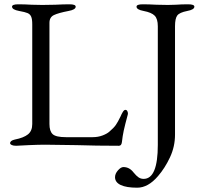

<svg xmlns="http://www.w3.org/2000/svg" viewBox="-20 -673 964 893"><path d="M27 0ZM27 -7Q27 -19 49 -24Q90 -32 110 -48Q130 -64 130 -96V-560Q130 -584 125 -595.5Q120 -607 108.5 -612Q97 -617 69 -622Q36 -628 36 -642Q36 -653 65 -653Q95 -653 127 -651L177 -650L237 -651Q275 -653 303 -653Q332 -653 332 -642Q332 -628 299 -622Q252 -613 231 -603Q210 -593 210 -567V-96Q210 -63 225 -49Q240 -35 287 -35H411Q436 -35 457 -43Q478 -51 489 -61Q509 -78 518.5 -91.5Q528 -105 541 -132Q545 -142 551 -152Q557 -162 563 -162Q569 -162 572 -156.5Q575 -151 575 -144L574 -139Q561 -91 555.5 -65.5Q550 -40 547 -12Q545 5 533 5Q426 5 336 2Q234 0 190 0Q159 0 114 2Q69 4 55 5Q42 5 34.5 1.5Q27 -2 27 -7ZM515 151Q515 135 528.5 119.5Q542 104 554 104Q582 104 601 129Q614 145 624.5 152Q635 159 648 159Q714 159 714 1V-551Q714 -585 699.5 -600Q685 -615 648 -622Q615 -628 615 -642Q615 -653 644 -653Q672 -653 708 -651L761 -650L798 -651Q824 -653 855 -653Q884 -653 884 -642Q884 -628 851 -622Q815 -615 804.5 -601Q794 -587 794 -551V-47Q794 9 770.5 59Q747 109 715 146Q669 200 618 200Q568 200 541.5 187.5Q515 175 515 151Z"/></svg>

Font: EB Garamond
Style: Regular
Weight: 400
Designer: Georg Duffner and Octavio Pardo
Foundry: Georg Duffner
Version: Version 1.000; ttfautohint (v1.6)